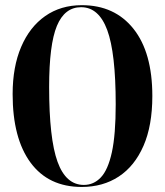

<svg xmlns="http://www.w3.org/2000/svg" viewBox="-20 -730 653 760"><path d="M304 -709.5Q434 -709.5 508.5 -615.8Q583 -522 583 -350Q583 -233 548 -152.8Q513 -72.5 450.2 -31.2Q387.5 10 303.5 10Q172 10 101 -86.2Q30 -182.5 30 -357.5Q30 -465.5 63.8 -544.5Q97.5 -623.5 159 -666.5Q220.5 -709.5 304 -709.5ZM438 -317Q438 -520.5 404.5 -611Q371 -701.5 301 -701.5Q236 -701.5 205.2 -627.5Q174.5 -553.5 174.5 -385.5Q174.5 -181 207.8 -89.5Q241 2 312 2Q351 2 379.2 -27.8Q407.5 -57.5 422.8 -127.2Q438 -197 438 -317Z"/></svg>

Font: Fraunces 144pt S000 SemiBold
Style: Regular
Weight: 600
Version: Version 1.000; ttfautohint (v1.8.3)